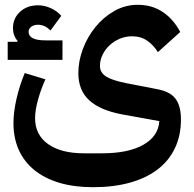

<svg xmlns="http://www.w3.org/2000/svg" viewBox="-20 -539 806 799"><path d="M367 240Q289 240 228 222Q167 204 124 169.5Q81 135 58.5 85.5Q36 36 36 -27Q36 -72 48.5 -127Q61 -182 83 -235L169 -209Q150 -167 138 -123.5Q126 -80 126 -47Q126 22 180 60.5Q234 99 330 99H404Q514 99 576.5 63.5Q639 28 643 -35L488 -63Q397 -80 351.5 -121.5Q306 -163 306 -235Q306 -285 325 -335.5Q344 -386 377.5 -427Q411 -468 456 -493.5Q501 -519 553 -519Q613 -519 657.5 -489Q702 -459 730 -406L637 -322Q620 -350 593.5 -369Q567 -388 529 -388Q503 -388 479 -378Q455 -368 436.5 -351Q418 -334 407 -311.5Q396 -289 396 -265Q396 -236 422.5 -220Q449 -204 505 -193L634 -168Q688 -158 710.5 -128Q733 -98 733 -42Q733 25 708 77.5Q683 130 636 166Q589 202 521 221Q453 240 367 240ZM12 -365H52L53 -369Q34 -391 34 -422Q34 -463 63.5 -490Q93 -517 138 -517Q165 -517 191.5 -505Q218 -493 235 -473L190 -412Q167 -436 138 -436Q121 -436 110 -427.5Q99 -419 99 -407Q99 -371 169 -371H240V-290H12Z"/></svg>

Font: IBM Plex Sans Arabic SemiBold
Style: Regular
Weight: 600
Designer: Mike Abbink, Paul van der Laan, Pieter van Rosmalen, Wael Morcos, Khajak Apelian
Foundry: Bold Monday
Version: Version 1.1